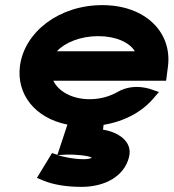

<svg xmlns="http://www.w3.org/2000/svg" viewBox="-20 -482 677 749"><path d="M202 -282C233 -316 294 -341 363 -341C431 -341 485 -317 506 -282ZM628 -167 635 -221C653 -355 548 -462 379 -462C210 -462 76 -357 58 -226C43 -114 117 -21 243 4L204 122L183 115L124 212L148 222C189 239 241 247 298 247C389 247 464 206 483 132C500 68 437 32 382 24L384 5C469 -9 537 -48 581 -101L600 -123L574 -132C574 -132 505 -161 440 -124C409 -106 371 -95 330 -95C263 -95 209 -124 188 -167ZM205 123 241 121C272 120 326 125 338 133C338 133 333 139 306 139C270 139 230 131 205 123Z"/></svg>

Font: Charger
Style: HemiRT
Weight: 900
Designer: Jasper
Foundry: Cannot Into Space Fonts
Version: Version 0.99